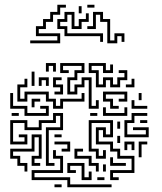

<svg xmlns="http://www.w3.org/2000/svg" viewBox="-20 -771 682 807"><path d="M173 -470V-506H215V-470H203V-494H185V-470ZM353 -314V-434H335V-404H305V-374H263V-446H293V-476H323V-494H245V-476H269V-464H233V-506H335V-464H305V-434H275V-386H293V-416H323V-446H365V-326H383V-350H395V-314ZM383 -404V-464H353V-506H425V-476H443V-500H455V-464H413V-494H365V-476H395V-416H413V-446H455V-416H473V-446H503V-464H479V-476H515V-434H485V-404H443V-434H425V-404ZM113 -410V-470H125V-410ZM143 -410V-446H185V-410H173V-434H155V-410ZM209 -374V-386H233V-404H203V-446H239V-434H215V-416H245V-374ZM509 -404V-416H533V-440H545V-404ZM203 -314V-344H173V-374H95V-344H53V-416H83V-440H95V-404H65V-356H83V-386H185V-356H215V-326H233V-356H323V-380H335V-344H245V-314ZM443 -314V-344H413V-386H515V-344H479V-356H503V-374H425V-356H455V-326H479V-314ZM83 -284V-314H23V-380H35V-326H95V-296H173V-314H149V-326H185V-284ZM563 -350V-380H575V-350ZM113 -320V-356H149V-344H125V-320ZM533 -314V-350H545V-326H599V-314ZM413 -284V-320H425V-296H503V-320H515V-284ZM173 -74V-236H233V-284H215V-254H155V-224H83V-254H35V-176H83V-194H59V-206H95V-164H23V-266H95V-236H143V-266H203V-296H245V-224H185V-86H209V-74ZM503 -194V-266H533V-296H599V-284H545V-254H515V-206H593V-224H539V-236H605V-194ZM359 -284V-296H389V-284ZM29 -284V-296H59V-284ZM443 -14V-56H533V-104H473V-134H443V-164H383V-236H425V-206H443V-254H365V-146H395V-116H413V-140H425V-104H383V-134H353V-266H455V-194H413V-224H395V-176H455V-146H485V-116H545V-44H455V-26H479V-14ZM569 -254V-266H599V-254ZM473 -230V-260H485V-230ZM83 -50V-74H53V-104H23V-146H113V-206H155V-104H125V-86H149V-74H113V-116H143V-194H125V-134H35V-116H65V-86H95V-50ZM209 -194V-206H239V-194ZM473 -170V-200H485V-170ZM239 -134V-146H263V-164H209V-176H275V-134ZM503 -140V-176H545V-140H533V-164H515V-140ZM563 -110V-176H599V-164H575V-110ZM383 -50V-74H353V-104H293V-146H329V-134H305V-116H365V-86H395V-50ZM263 16V-14H113V-56H233V-104H203V-140H215V-116H245V-44H125V-26H275V4H449V16ZM443 -74V-110H455V-86H509V-74ZM323 -14V-74H275V-56H299V-44H263V-86H335V-26H353V-50H365V-14ZM413 -50V-80H425V-50ZM389 -14V-26H419V-14ZM209 16V4H239V16ZM107 -589V-601H221V-619H131V-661H161V-691H191V-721H221V-751H257V-739H233V-709H203V-679H173V-649H143V-631H233V-589ZM347 -739V-751H377V-739ZM311 -715V-745H323V-715ZM401 -595V-619H251V-649H221V-691H251V-721H293V-661H311V-691H341V-715H353V-679H323V-649H281V-709H263V-679H233V-661H263V-631H413V-595ZM431 -589V-679H401V-709H383V-649H347V-661H371V-721H413V-691H443V-601H461V-631H503V-595H491V-619H473V-589Z"/></svg>

Font: Rubik Maze
Style: Regular
Weight: 400
Designer: Hubert and Fischer, NaN
Foundry: Hubert and Fischer, NaN
Version: Version 2.200